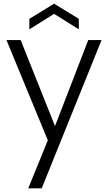

<svg xmlns="http://www.w3.org/2000/svg" viewBox="-20 -763 585 1040"><path d="M530 -546 206 257H133L239 -3L15 -546H92L278 -80L458 -546ZM273 -688 139 -604V-661L273 -743L407 -661V-604Z"/></svg>

Font: Poppins-tnum Light
Style: Regular
Weight: 300
Designer: Ninad Kale (Devanagari), Jonny Pinhorn (Latin)
Foundry: Indian Type Foundry
Version: Version 4.004